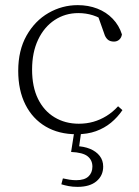

<svg xmlns="http://www.w3.org/2000/svg" viewBox="-20 -510 540 748"><path d="M278 13Q209 13 158 -17Q107 -47 79 -102.5Q51 -158 51 -234Q51 -314 83.5 -371.5Q116 -429 169 -459.5Q222 -490 283 -490Q324 -490 359 -476.5Q394 -463 419 -437Q444 -411 455 -376Q453 -363 444.5 -355.5Q436 -348 424 -348Q408 -348 399 -356.5Q390 -365 386 -379L358 -458L398 -422Q369 -442 342 -450.5Q315 -459 285 -459Q234 -459 193 -432Q152 -405 128.5 -355.5Q105 -306 105 -239Q105 -172 128 -125Q151 -78 192.5 -53Q234 -28 287 -28Q317 -28 343.5 -35.5Q370 -43 394.5 -58Q419 -73 440 -96L457 -81Q438 -53 412.5 -32Q387 -11 354 1Q321 13 278 13ZM257 82 270 -1H297L286 77L274 59Q307 60 331 70Q355 80 368.5 97.5Q382 115 382 139Q382 174 356 196Q330 218 282 218Q263 218 247.5 215Q232 212 219 208L225 185Q238 188 251 190Q264 192 277 192Q309 192 324.5 177.5Q340 163 340 139Q340 114 321.5 99Q303 84 257 82Z"/></svg>

Font: Source Serif 4 18pt Light
Style: Regular
Weight: 300
Designer: Frank Grießhammer
Foundry: Adobe Systems Incorporated
Version: Version 4.004;hotconv 1.0.116;makeotfexe 2.5.65601